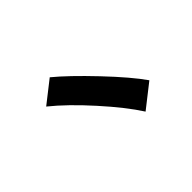

<svg xmlns="http://www.w3.org/2000/svg" viewBox="-78 -922 1155 1155"><g transform="rotate(-45 500.0 -344.0)"><path d="M243.2 -511.7 382.8 -621.1Q470.7 -548.8 601.1 -411.6Q731.4 -274.4 793.9 -184.6L644.5 -67.4Q580.1 -168 461.9 -299.3Q343.8 -430.7 243.2 -511.7Z"/></g></svg>

Font: Gen Shin Gothic Heavy
Style: Bold
Weight: 900
Designer: [Source Han Sans]
Ryoko NISHIZUKA  (kana & ideographs); Paul D. Hunt (Latin, Greek & Cyrillic); Wenlong ZHANG  (bopomofo
Version: Version 1.002.20150607